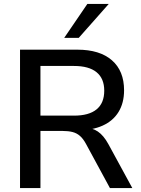

<svg xmlns="http://www.w3.org/2000/svg" viewBox="-20 -958 717 978"><path d="M82 0V-705H374Q488 -705 550 -651Q612 -597 612 -498Q612 -434 584 -388Q556 -342 502.5 -318Q449 -294 374 -294L383 -308H409Q449 -308 478.5 -288Q508 -268 532 -224L654 0H540L418 -225Q404 -251 387.5 -265.5Q371 -280 349.5 -285.5Q328 -291 299 -291H186V0ZM186 -369H357Q433 -369 472 -401Q511 -433 511 -496Q511 -558 472 -590Q433 -622 357 -622H186ZM307 -765 425 -938H534L381 -765Z"/></svg>

Font: Nunito Sans 12pt ExtraLight SemiBold
Style: Regular
Weight: 600
Version: Version 3.101;gftools[0.9.27]